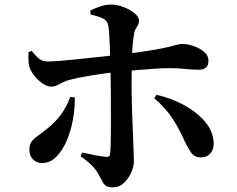

<svg xmlns="http://www.w3.org/2000/svg" viewBox="-20 -785 1040 844"><path d="M476.7 38.7Q455.5 38.7 445.7 31.9Q436 25.2 429.3 11.5Q422.6 -2.3 410.1 -24Q400.2 -41.6 380.1 -61.3Q360 -80.9 334.1 -98L341.4 -114.5Q372.9 -107.6 400 -102.3Q427.1 -96.9 446.1 -95.5Q454.4 -95 458.9 -97.7Q463.5 -100.4 464.5 -110.4Q466.2 -130.4 466.8 -164.5Q467.5 -198.7 467.6 -239.7Q467.7 -280.7 467.4 -321Q467 -361.4 467 -393.4Q467 -415.1 466.3 -447.4Q465.5 -479.7 464.7 -516.4Q463.8 -553.2 462.6 -587.1Q461.3 -621 459.4 -646Q457.4 -671 454.2 -679.2Q448.1 -697.6 428.7 -705.8Q409.2 -714.1 377.9 -721.7L376.9 -738.4Q394.6 -747.7 419.6 -756.4Q444.6 -765 469.2 -765Q494.8 -764.8 523.2 -753.9Q551.5 -743.1 571.3 -726.7Q591.1 -710.4 591.1 -694.5Q591.1 -682.9 586.3 -674.7Q581.6 -666.6 576.6 -658.4Q571.6 -650.2 569.1 -635.9Q565.2 -613.8 562.9 -583.7Q560.5 -553.5 559.7 -519.7Q558.8 -485.9 558.7 -452.9Q558.5 -419.8 558.5 -392.8Q558.5 -362.2 559.6 -324.7Q560.7 -287.2 562.3 -249.1Q563.9 -211 565.2 -176.3Q566.4 -141.7 567.5 -116.1Q568.6 -90.5 568.6 -78.4Q568.6 -52.8 556.3 -25.6Q544 1.6 523.5 20.1Q503.1 38.7 476.7 38.7ZM165.2 -68.4Q140.5 -68.4 124.9 -84.5Q109.3 -100.5 109.3 -125.5Q109.3 -148.4 117.7 -160.8Q126.1 -173.3 143.1 -185.5Q160.2 -197.7 185.3 -217.6Q227.5 -251.4 251.3 -286.1Q275.1 -320.8 289.1 -359.4L308.6 -356.8Q309.9 -312 301 -261.6Q292.1 -211.3 273.6 -167.4Q255.1 -123.6 227.8 -96Q200.6 -68.4 165.2 -68.4ZM204.9 -404.2Q189.3 -404.2 170.8 -415.7Q152.4 -427.2 136.2 -445.8Q120.1 -464.4 111.3 -484.9Q105.9 -498.8 105.2 -520.2Q104.5 -541.6 105.1 -555.6L119.3 -561.2Q137.8 -537.8 152.7 -526.2Q167.6 -514.5 189.7 -514.8Q206.1 -514.8 236.6 -517Q267.1 -519.3 304.6 -523.1Q342.2 -526.8 380.6 -531Q418.9 -535.1 451 -538.8Q483.1 -542.4 502.5 -544.4Q594.5 -555.4 645.9 -564.1Q697.4 -572.8 722.5 -579Q747.6 -585.1 758.5 -588.5Q769.4 -591.8 780.3 -591.8Q803.1 -591.8 830.1 -582.9Q857.1 -574 876.8 -557.5Q896.4 -540.9 896.4 -517.9Q896.4 -498.1 885.4 -488.3Q874.4 -478.6 852.7 -478.6Q824.2 -478.6 795.1 -482Q765.9 -485.4 721.9 -485.4Q697.4 -485.4 661.4 -483Q625.4 -480.6 584.6 -477.1Q543.9 -473.5 503.4 -469.5Q468.4 -466.2 429.6 -460.7Q390.7 -455.2 354.3 -448.7Q317.9 -442.2 289.4 -434.8Q270.9 -430.8 256.9 -423.5Q243 -416.1 230.9 -410.2Q218.8 -404.2 204.9 -404.2ZM863.8 -93.1Q833.7 -93.1 818.7 -116.2Q803.6 -139.4 791.6 -164.6Q768.5 -217.4 738.3 -263.9Q708.1 -310.4 657.8 -353.4L667.7 -368.1Q729.3 -354.8 785 -325.2Q840.8 -295.5 878 -254.1Q915.2 -212.7 919.1 -161.1Q921.2 -131.4 906.1 -112.2Q890.9 -93.1 863.8 -93.1Z"/></svg>

Font: Noto Serif HK ExtraLight
Style: Regular
Weight: 200
Designer: Ryoko NISHIZUKA 西塚涼子 (kana & ideographs); Frank Grießhammer (Latin, Greek & Cyrillic); Wenlong ZHANG 张文龙 (bopomofo); San
Foundry: Adobe
Version: Version 2.002-H1;hotconv 1.1.0;makeotfexe 2.6.0